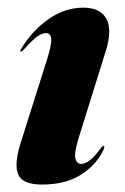

<svg xmlns="http://www.w3.org/2000/svg" viewBox="-20 -473 327 502"><path d="M192 -44.5Q202 -44.5 213.8 -53Q225.5 -61.5 242.5 -84Q248.5 -92 250.5 -91.5Q255.5 -91.5 249.5 -79Q230.5 -40.5 190.5 -15.5Q150.5 9.5 90 9.5Q39 9.5 27.8 -16.5Q16.5 -42.5 33 -96L104.5 -322.5Q115.5 -358 113.8 -372.2Q112 -386.5 100.5 -386.5Q90 -386.5 77.2 -377.5Q64.5 -368.5 42.5 -343.5Q37 -338 34.5 -338Q31 -338.5 35.5 -345.5Q64.5 -393.5 107.2 -423.2Q150 -453 198 -453Q241 -453 257.5 -425Q274 -397 257 -341L186.5 -115Q173.5 -73 177 -58.8Q180.5 -44.5 192 -44.5Z"/></svg>

Font: Fraunces 144pt
Style: Bold Italic
Weight: 700
Italic angle: -16°
Version: Version 1.000;[b76b70a41]